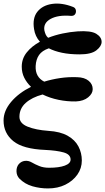

<svg xmlns="http://www.w3.org/2000/svg" viewBox="-50 -779 590 1077"><path d="M219 278Q175 278 132.5 266Q90 254 59 223Q43 206 42.5 182Q42 158 55 142Q69 126 89 123.5Q109 121 128 132Q147 143 170.5 152.5Q194 162 225 162Q281 162 313.5 150Q346 138 346 116Q346 87 307 76Q268 65 204 62Q79 57 24.5 12.5Q-30 -32 -30 -103Q-30 -157 12 -207Q54 -257 124 -292Q100 -315 86 -343Q72 -371 72 -405Q72 -450 100 -485Q128 -520 174 -545Q147 -575 141 -616Q131 -677 159.5 -713Q188 -749 242 -757Q296 -765 360 -740Q373 -735 375.5 -722Q378 -709 371 -699Q364 -689 348 -690Q276 -696 234 -673Q192 -650 199 -608Q202 -595 206.5 -585Q211 -575 220 -567Q258 -582 300.5 -591Q343 -600 385 -603Q460 -608 490 -589.5Q520 -571 520 -544Q520 -520 491 -497Q462 -474 397 -474Q341 -474 298 -483Q255 -492 224 -508Q186 -495 169 -470.5Q152 -446 150 -409Q147 -347 198 -321Q240 -334 287 -341Q334 -348 383 -346Q424 -345 447 -326Q470 -307 470 -279Q470 -254 444.5 -233Q419 -212 376 -210Q327 -209 278.5 -219Q230 -229 189 -249Q129 -233 94 -201.5Q59 -170 59 -124Q59 -87 105 -68.5Q151 -50 221 -45Q288 -41 329.5 -17.5Q371 6 390 42.5Q409 79 409 121Q409 165 384 200.5Q359 236 316.5 257Q274 278 219 278Z"/></svg>

Font: Zen Antique Soft
Style: Regular
Weight: 400
Designer: Yoshimichi Ohira
Foundry: Positype
Version: Version 1.001